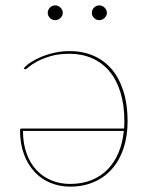

<svg xmlns="http://www.w3.org/2000/svg" viewBox="-20 -688 556 714"><path d="M54.5 0ZM240.5 6Q202 6 168 -7.8Q134 -21.5 108.8 -48.5Q83.5 -75.5 69 -114.8Q54.5 -154 54.5 -205Q54.5 -207.5 56.2 -208.8Q58 -210 60.5 -210H441.5Q442 -216.5 442.2 -223.2Q442.5 -230 442.5 -237Q442.5 -297.5 428 -344.5Q413.5 -391.5 386.8 -423.2Q360 -455 322.2 -471.5Q284.5 -488 238.5 -488Q197.5 -488 167.5 -479Q137.5 -470 117.5 -459Q97.5 -448 87 -439Q76.5 -430 74.5 -430Q72.5 -430 70.5 -432L68.5 -434Q76.5 -444.5 93.5 -455.8Q110.5 -467 133.2 -476.5Q156 -486 183 -492Q210 -498 238.5 -498Q288.5 -498 328.8 -480.2Q369 -462.5 396.8 -429Q424.5 -395.5 439.5 -347Q454.5 -298.5 454.5 -237Q454.5 -183 440 -138.2Q425.5 -93.5 398 -61.5Q370.5 -29.5 330.8 -11.8Q291 6 240.5 6ZM240.5 -4Q284.5 -4 319.8 -18Q355 -32 380.2 -58Q405.5 -84 420.8 -120.2Q436 -156.5 440.5 -201H65.5Q65.5 -153.5 79 -116.8Q92.5 -80 116.2 -55Q140 -30 171.8 -17Q203.5 -4 240.5 -4ZM213.5 -640Q213.5 -629.5 204.8 -621.2Q196 -613 185.5 -613Q174 -613 165.8 -621.2Q157.5 -629.5 157.5 -640Q157.5 -651.5 165.8 -659.8Q174 -668 185.5 -668Q196 -668 204.8 -659.8Q213.5 -651.5 213.5 -640ZM377.5 -640Q377.5 -629.5 368.8 -621.2Q360 -613 349.5 -613Q338 -613 329.8 -621.2Q321.5 -629.5 321.5 -640Q321.5 -651.5 329.8 -659.8Q338 -668 349.5 -668Q360 -668 368.8 -659.8Q377.5 -651.5 377.5 -640Z"/></svg>

Font: Lato Hairline
Style: Regular
Weight: 100
Designer: Lukasz Dziedzic
Foundry: tyPoland Lukasz Dziedzic
Version: Version 2.007; 2014-02-27